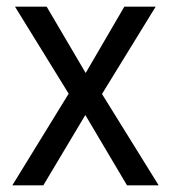

<svg xmlns="http://www.w3.org/2000/svg" viewBox="-20 -556 512 576"><path d="M186 -275 17 0H110L236 -211L361 0H456L286 -274L447 -536H353L237 -337L120 -536H25Z"/></svg>

Font: Noto Sans Ethiopic SemiCondensed
Style: Regular
Weight: 400
Width: 4
Designer: Monotype Design Team
Foundry: Monotype Imaging Inc.
Version: Version 2.102